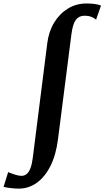

<svg xmlns="http://www.w3.org/2000/svg" viewBox="-144 -835 602 1106"><path d="M-36.5 251.5Q-55 251.5 -79.8 248.8Q-104.5 246 -123.5 241.5L-97 156.5Q-72 167 -52.5 172.5Q-33 178 -20.5 178Q-3.5 178 9.5 167.5Q22.5 157 31.2 134.2Q40 111.5 44.5 76.5L128.5 -587.5Q137 -654 168.2 -705.2Q199.5 -756.5 247.5 -785.8Q295.5 -815 355 -815Q379 -815 400.5 -812.2Q422 -809.5 438 -803L409.5 -722Q395.5 -733 379.8 -738.8Q364 -744.5 343 -744.5Q311 -744.5 293 -720.8Q275 -697 267.5 -638.5L190 -32.5Q178.5 57.5 146.8 120.8Q115 184 68.2 217.8Q21.5 251.5 -36.5 251.5Z"/></svg>

Font: Merriweather Light 18pt
Style: Bold Italic
Weight: 700
Italic angle: -7.8°
Version: Version 2.101